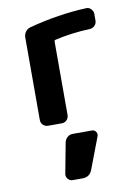

<svg xmlns="http://www.w3.org/2000/svg" viewBox="-90 -589 679 931"><g transform="rotate(-10 250.0 -124.0)"><path d="M400.4 -529.3Q414.1 -530.3 424.3 -519.5Q434.6 -508.8 434.6 -495.1V-462.9Q434.6 -448.2 424.8 -438Q415 -427.7 400.4 -426.8Q312.5 -423.8 227.5 -404.3Q221.7 -402.3 221.7 -398.4V-35.2Q221.7 -20.5 211.9 -10.3Q202.1 0 186.5 0H120.1Q105.5 0 95.2 -9.8Q85 -19.5 85 -35.2V-440.4Q85 -456.1 94.2 -468.8Q103.5 -481.4 119.1 -485.4Q262.7 -523.4 400.4 -529.3ZM325.2 59.6Q337.9 59.6 344.7 70.3Q351.6 81.1 346.7 92.8L288.1 247.1Q275.4 280.3 240.2 280.3H190.4Q177.7 280.3 168.5 269.5Q159.2 258.8 161.1 245.1L189.5 94.7Q192.4 80.1 203.6 69.8Q214.8 59.6 230.5 59.6Z"/></g></svg>

Font: Rounded-L Mgen+ 1mn bold
Style: Bold
Weight: 700
Designer: [Source Han Sans]
Ryoko NISHIZUKA  (kana & ideographs); Paul D. Hunt (Latin, Greek & Cyrillic); Wenlong ZHANG  (bopomofo
Version: Version 1.059.20150602